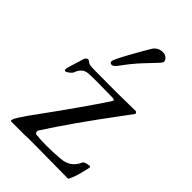

<svg xmlns="http://www.w3.org/2000/svg" viewBox="-223 -824 911 911"><g transform="rotate(45 233.0 -368.5)"><path d="M208 -547Q192 -525 181 -525Q168 -525 168 -538Q168 -548 203.5 -612.5Q239 -677 261 -713Q278 -740 312 -740Q325 -740 335.5 -731Q346 -722 346 -712Q346 -704 329.5 -687.5Q313 -671 277.5 -632.5Q242 -594 208 -547ZM324 -39Q386 -43 410 -99Q414 -109 446 -113Q449 -113 450.5 -110.5Q452 -108 451 -104Q436 -34 423 -9Q422 -8 421 -5Q420 -2 419.5 -0.5Q419 1 417 2Q415 3 413 3Q377 3 256 1.5Q135 0 127 2H34Q28 2 31 -8L34 -17Q37 -24 71 -74Q235 -299 305 -407Q311 -417 294 -418Q170 -421 130 -418Q94 -415 79 -373Q77 -367 65 -357.5Q53 -348 46 -348Q36 -348 44 -374Q66 -448 68 -453Q74 -465 84 -465Q89 -465 101 -455Q108 -450 142 -450Q297 -448 416 -451Q420 -451 423 -446Q426 -441 424 -439Q418 -432 382 -382Q248 -203 155 -59Q152 -54 154 -47Q156 -40 161 -39Q223 -31 324 -39Z"/></g></svg>

Font: EB Garamond
Style: SC
Weight: 400
Version: Version 000.010